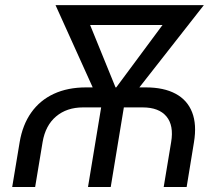

<svg xmlns="http://www.w3.org/2000/svg" viewBox="-20 -748 885 768"><path d="M28.8 0 58.6 -179.2Q70.3 -249 105.2 -298.1Q140.1 -347.2 195.6 -372.8Q251 -398.4 324.2 -398.4H563Q635.3 -398.4 682.4 -373Q729.5 -347.7 748.5 -298.8Q767.6 -250 755.9 -179.2L726.6 0H634.8L664.6 -179.7Q675.8 -246.1 645.8 -282.2Q615.7 -318.4 550.3 -318.4H312.5Q247.1 -318.4 204.3 -282.2Q161.6 -246.1 150.4 -179.7L120.6 0ZM332 0 395 -381.3H485.8L422.9 0ZM393.6 -303.7 202.1 -727.5H308.1L465.8 -340.3L445.3 -303.7ZM411.1 -303.7 404.8 -344.2 689 -727.5H795.4L464.8 -305.7ZM257.8 -647.9 271 -727.5H719.2L706.1 -647.9Z"/></svg>

Font: Inter 18pt
Style: Italic
Weight: 400
Italic angle: -9.3988°
Designer: Rasmus Andersson
Foundry: rsms
Version: Version 4.001;git-66647c0bb